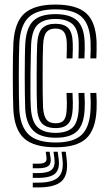

<svg xmlns="http://www.w3.org/2000/svg" viewBox="-20 -629 470 832"><path d="M221.5 9.2Q127.2 9.2 84.9 -28.9Q42.5 -67 37.8 -154.2Q36.8 -178 36.1 -216.9Q35.5 -255.8 35.5 -299.2Q35.5 -342.8 36.1 -381.5Q36.8 -420.2 38 -443.2Q43.5 -534 86.8 -571.6Q130 -609.2 219.8 -609.2Q311.2 -609.2 353 -572.1Q394.8 -535 398.5 -448.5Q399 -432.2 398.6 -412.1Q398.2 -392 397.5 -375.8H371.5Q372.5 -392.5 372.9 -411.4Q373.2 -430.2 372.5 -447.5Q369.2 -523 333.9 -555.8Q298.5 -588.5 219.8 -588.5Q142.2 -588.5 105.4 -555Q68.5 -521.5 63.8 -441.8Q62.5 -417.5 62 -378.2Q61.5 -339 61.5 -295.8Q61.5 -252.5 62 -215.1Q62.5 -177.8 63.5 -157Q67.2 -82.8 103.2 -47.1Q139.2 -11.5 221.5 -11.5Q299 -11.5 334 -44.9Q369 -78.2 372.5 -155.5Q373.2 -172 373.1 -187.2Q373 -202.5 371.5 -226.2H397.5Q398.8 -204.8 399 -189Q399.2 -173.2 398.5 -154.5Q394.5 -66.8 353.4 -28.8Q312.2 9.2 221.5 9.2ZM221.5 -32.2Q154.2 -32.2 123.4 -63.9Q92.5 -95.5 89.2 -157.8Q88.2 -179.2 87.8 -217Q87.2 -254.8 87.2 -297.6Q87.2 -340.5 87.8 -378.9Q88.2 -417.2 89.5 -440.2Q93.8 -509 124.1 -538.4Q154.5 -567.8 219.8 -567.8Q283.2 -567.8 313.6 -540.5Q344 -513.2 346.8 -446.8Q347.5 -431.2 347.1 -412.9Q346.8 -394.5 345.8 -375.8H320Q320.8 -395.5 321.1 -413.5Q321.5 -431.5 321 -446.2Q318.8 -503.5 293.4 -525.1Q268 -546.8 219.8 -546.8Q171 -546.8 144.9 -523.6Q118.8 -500.5 115 -438.5Q114.5 -425 113.6 -391.2Q112.8 -357.5 112.2 -315.1Q111.8 -272.8 111.9 -232Q112 -191.2 113.5 -164Q117 -102 143.1 -77.6Q169.2 -53.2 221.5 -53.2Q269.2 -53.2 293.8 -75.6Q318.2 -98 321 -156.8Q321.5 -171 321.5 -185.5Q321.5 -200 320 -226.2H345.8Q347.5 -198.8 347.5 -185Q347.5 -171.2 346.8 -156.2Q343.8 -89.8 314.8 -61Q285.8 -32.2 221.5 -32.2ZM221.5 -74Q181.2 -74 161.9 -94.2Q142.5 -114.5 140.5 -164.5Q139.5 -187 139.1 -223.9Q138.8 -260.8 138.9 -302Q139 -343.2 139.5 -379.5Q140 -415.8 141 -437Q144 -489.2 164 -507.6Q184 -526 219.8 -526Q258.2 -526 276 -507.2Q293.8 -488.5 295.2 -443.8Q295.8 -434 295.5 -417.1Q295.2 -400.2 294.2 -375.8H268.5Q270.2 -419.5 269.5 -442.8Q268.2 -476 257 -490.6Q245.8 -505.2 219.8 -505.2Q194.2 -505.2 181.5 -490Q168.8 -474.8 166.8 -435.5Q165.8 -414 165.2 -377.4Q164.8 -340.8 164.8 -299.6Q164.8 -258.5 165.1 -222.1Q165.5 -185.8 166.5 -164.8Q168.8 -126.8 181.4 -110.8Q194 -94.8 221.5 -94.8Q247.2 -94.8 257.9 -109.9Q268.5 -125 269.2 -159.5Q269.8 -173.5 269.8 -185.5Q269.8 -197.5 268.2 -226.2H294.2Q295.5 -203 295.6 -186.6Q295.8 -170.2 295.2 -159.5Q293.2 -113.2 276.2 -93.6Q259.2 -74 221.5 -74ZM246.8 28.5H265L269 62Q276.8 127 248.1 155.1Q219.5 183.2 145.5 183.2H122V162.5H145.5Q208.2 162.5 232.6 139.1Q257 115.8 250.8 62ZM178.2 28.5H195L199 53.8Q203 78.5 190.6 89.4Q178.2 100.2 145.5 100.2H122V80.2H145.5Q167 80.2 175.1 74.1Q183.2 68 181.5 53.8ZM211.8 28.5H230L234 57.8Q240.2 102.8 219.8 122.2Q199.2 141.8 145.5 141.8H122V121H145.5Q187.8 121 204 106.4Q220.2 91.8 215.8 57.8Z"/></svg>

Font: Big Shoulders Inline Display ExtraBold
Style: Regular
Weight: 800
Designer: Patric King
Foundry: XO Type Co
Version: Version 1.000